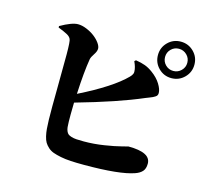

<svg xmlns="http://www.w3.org/2000/svg" viewBox="-116 -953 1233 1120"><g transform="rotate(15 500.0 -392.5)"><path d="M764.9 -781Q796.9 -813 842.8 -813Q888.7 -813 920.9 -781Q953.1 -749 953.1 -703.1Q953.1 -657.2 920.9 -625Q888.7 -592.8 842.8 -592.8Q796.9 -592.8 764.9 -625Q732.9 -657.2 732.9 -703.1Q732.9 -749 764.9 -781ZM795.4 -655.8Q814.9 -636.2 842.8 -636.2Q870.6 -636.2 890.4 -655.8Q910.2 -675.3 910.2 -703.1Q910.2 -731 890.4 -750.5Q870.6 -770 842.8 -770Q814.9 -770 795.4 -750.5Q775.9 -731 775.9 -703.1Q775.9 -675.3 795.4 -655.8ZM608.9 -632.8 617.2 -640.1Q650.9 -634.8 674.1 -626.2Q697.3 -617.7 721.2 -600.1Q756.8 -574.2 775.9 -543.2Q794.9 -512.2 794.9 -490.2Q794.9 -481.9 792 -476.3Q789.1 -470.7 781.7 -466.1Q774.4 -461.4 768.3 -458.5Q762.2 -455.6 748.8 -450.4Q735.4 -445.3 727.1 -441.9Q578.6 -377.9 332 -308.1Q330.1 -220.2 331.1 -192.9Q331.5 -171.9 332.8 -159.9Q334 -147.9 338.6 -136.7Q343.3 -125.5 350.1 -120.1Q356.9 -114.7 370.1 -110.6Q383.3 -106.4 400.6 -105.2Q418 -104 444.8 -104Q506.3 -104 567.9 -113.8Q629.4 -123.5 666.3 -133.3Q703.1 -143.1 705.1 -143.1Q839.8 -143.1 839.8 -75.2Q839.8 -44.9 825.2 -28.6Q810.5 -12.2 783.2 -2.9Q696.8 27.8 481.9 27.8Q436 27.8 401.9 25.9Q367.7 23.9 340.1 18.3Q312.5 12.7 293.7 5.9Q274.9 -1 260.7 -13.9Q246.6 -26.9 238.5 -40.3Q230.5 -53.7 225.3 -75.7Q220.2 -97.7 218.5 -119.6Q216.8 -141.6 215.8 -173.8Q214.4 -238.8 216.1 -363.3Q217.8 -487.8 217.5 -568.6Q217.3 -649.4 210.9 -660.2Q205.1 -673.8 186.5 -683.8Q168 -693.8 131.8 -708V-716.8Q200.7 -755.9 236.8 -755.9Q261.2 -755.9 288.6 -744.6Q315.9 -733.4 337.2 -717.3Q358.4 -701.2 372.3 -682.1Q386.2 -663.1 386.2 -647.9Q386.2 -631.8 371.8 -610.6Q357.4 -589.4 355 -576.2Q341.3 -494.6 335 -361.8Q528.3 -458 607.9 -539.1Q619.1 -550.3 623 -560.3Q627 -570.3 624 -586.9Q623 -593.8 620.8 -601.3Q618.7 -608.9 616.7 -614Q614.7 -619.1 612.1 -625.2Q609.4 -631.3 608.9 -632.8Z"/></g></svg>

Font: Noto Serif JP Black
Style: Regular
Weight: 900
Designer: Ryoko NISHIZUKA  (kana & ideographs); Frank Grießhammer (Latin, Greek & Cyrillic); Wenlong ZHANG  (bopomofo); Sandoll Co
Foundry: Adobe Systems Incorporated
Version: Version 1.001;PS 1.001;hotconv 16.6.54;makeotf.lib2.5.65590